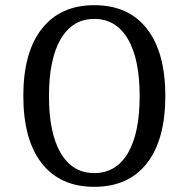

<svg xmlns="http://www.w3.org/2000/svg" viewBox="-20 -717 728 741"><path d="M70 -347Q70 -515 141.5 -606Q213 -697 344 -697Q476 -697 547 -606Q618 -515 618 -347Q618 -178 547 -87Q476 4 344 4Q212 4 141 -87Q70 -178 70 -347ZM214.5 -126Q260 -49 344 -49Q428 -49 473.5 -126Q519 -203 519 -346Q519 -489 473.5 -566.5Q428 -644 344 -644Q260 -644 214.5 -566.5Q169 -489 169 -346Q169 -203 214.5 -126Z"/></svg>

Font: RIT Lekha
Style: Regular
Weight: 400
Designer: Rahul Radhakrishnan
Version: 1.0